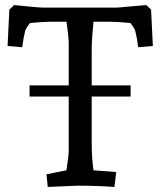

<svg xmlns="http://www.w3.org/2000/svg" viewBox="-20 -735 635 760"><path d="M585 -553 527 -548Q522 -587 516 -610Q515 -620 496 -644Q441 -649 415 -649H350Q343 -579 343 -538V-397H497V-353H343V-167Q343 -110 350 -61L440 -54L433 5Q367 0 287 0L169 5L164 -45L243 -61Q252 -119 252 -137V-353H97V-397H252V-568Q252 -575 250.5 -590.5Q249 -606 246.5 -624.5Q244 -643 243 -649H180Q154 -649 99 -644Q80 -620 79 -610Q73 -587 68 -548L10 -553L17 -697L36 -715Q130 -705 150 -705H445L559 -715L578 -697Z"/></svg>

Font: Andada
Style: Regular
Weight: 400
Designer: Carolina Giovagnoli
Foundry: Carolina Giovagnoli
Version: Version 1.003